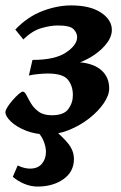

<svg xmlns="http://www.w3.org/2000/svg" viewBox="-21 -477 449 710"><path d="M382.8 -149.9Q382.8 -125 363 -95.7Q343.3 -66.4 309.8 -40Q276.4 -13.7 235.6 3.2Q194.8 20 152.3 20Q109.9 20 75 6.1Q40 -7.8 19.5 -27.3Q-1 -46.9 -1 -62.5Q-1 -69.3 6.8 -81.5Q14.6 -93.8 26.1 -106.9Q37.6 -120.1 48.1 -129.2Q58.6 -138.2 63.5 -138.2Q70.3 -138.2 76.9 -125Q83.5 -111.8 93.8 -94.5Q104 -77.1 122.1 -64Q140.1 -50.8 170.9 -50.8Q214.8 -50.8 231.7 -73.7Q248.5 -96.7 248.5 -125Q248.5 -159.7 230 -182.4Q211.4 -205.1 156.2 -205.1Q144 -205.1 123.3 -203.4Q102.5 -201.7 85.9 -197.8L99.1 -255.4Q182.6 -255.4 223.4 -283Q264.2 -310.5 264.2 -339.8Q264.2 -355.5 251 -369.1Q237.8 -382.8 192.9 -382.8Q166 -382.8 132.1 -373Q98.1 -363.3 65.4 -331.1L35.6 -367.7Q80.6 -415 135.5 -436Q190.4 -457 242.2 -457Q312.5 -457 352.5 -430.4Q392.6 -403.8 392.6 -366.2Q392.6 -341.8 375 -318.4Q357.4 -294.9 330.6 -276.1Q303.7 -257.3 274.9 -246.6Q327.1 -241.7 355 -216.3Q382.8 -190.9 382.8 -149.9ZM26.4 176.8 44.4 134.8Q58.6 141.6 69.6 144Q80.6 146.5 89.8 146.5Q118.7 146.5 133.8 128.7Q148.9 110.8 148.9 84.5Q148.9 65.9 139.9 43.5Q130.9 21 109.4 2.9L168.5 -6.3Q210.4 27.8 231.4 54.2Q252.4 80.6 252.4 110.8Q252.4 158.2 213.6 185.5Q174.8 212.9 117.7 212.9Q92.3 212.9 67.9 202.4Q43.5 191.9 26.4 176.8Z"/></svg>

Font: Gentium Book Plus
Style: Bold Italic
Weight: 700
Italic angle: -8°
Designer: Victor Gaultney, Annie Olsen, Iska Routamaa, Becca Hirsbrunner
Foundry: SIL International
Version: Version 6.101